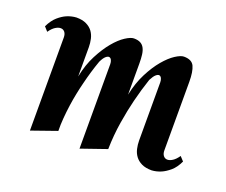

<svg xmlns="http://www.w3.org/2000/svg" viewBox="-77 -500 750 636"><g transform="rotate(20 298.0 -182.5)"><path d="M589.8 -57.1Q578.6 -33.2 563.5 -20.5Q548.3 -7.8 534.7 -2Q518.6 4.9 502 5.9Q480 5.9 466.1 -1Q452.1 -7.8 443.8 -19Q435.5 -30.3 432.4 -44.4Q429.2 -58.6 429.2 -73.2V-277.8Q429.2 -285.6 426.3 -291.7Q423.3 -297.9 418.5 -298.8Q413.6 -299.8 406.7 -293.9Q399.9 -288.1 392.1 -272.9Q378.9 -233.9 368.2 -190.9Q358.9 -153.8 351.3 -107.2Q343.8 -60.5 342.8 -11.2L252.9 20V-277.8Q252.9 -285.6 250 -291.7Q247.1 -297.9 241.9 -298.8Q236.8 -299.8 230 -293.9Q223.1 -288.1 215.8 -272.9Q201.2 -231.9 190.4 -187.5Q185.5 -168.5 181.2 -147Q176.8 -125.5 173.6 -102.8Q170.4 -80.1 168.5 -56.9Q166.5 -33.7 167 -11.2L78.1 20V-308.1Q78.1 -319.8 72.8 -326.7Q67.4 -333.5 58.8 -333.7Q50.3 -334 40 -327.6Q29.8 -321.3 20 -307.1L6.8 -321.8Q18.1 -345.2 33 -358.2Q47.9 -371.1 62 -377Q78.1 -383.8 95.2 -384.8Q116.7 -384.8 130.6 -377.9Q144.5 -371.1 152.6 -360.1Q160.6 -349.1 163.8 -335Q167 -320.8 167 -306.2V-203.1Q175.8 -247.1 193.4 -280.8Q210.9 -314.5 230.2 -337.6Q249.5 -360.8 268.1 -372.8Q286.6 -384.8 297.9 -384.8Q312 -384.8 320.8 -380.1Q329.6 -375.5 334.5 -366.2Q339.4 -356.9 341.1 -343.5Q342.8 -330.1 342.8 -312V-203.1Q352.1 -247.1 369.4 -280.8Q386.7 -314.5 406.2 -337.6Q425.8 -360.8 444.3 -372.8Q462.9 -384.8 474.1 -384.8Q502 -384.8 510.5 -366.5Q519 -348.1 519 -312V-70.8Q519 -59.1 524.4 -52.2Q529.8 -45.4 538.1 -45.2Q546.4 -44.9 556.4 -51.3Q566.4 -57.6 576.2 -71.8Z"/></g></svg>

Font: Redressed
Style: Regular
Weight: 400
Designer: Astigmatic (AOETI)
Foundry: Astigmatic (AOETI)
Version: Version 1.000